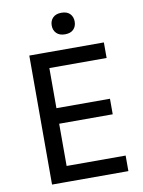

<svg xmlns="http://www.w3.org/2000/svg" viewBox="-100 -1002 799 1070"><g transform="rotate(-10 300.0 -467.0)"><path d="M204 0H106V-730H204ZM538 0H184V-88H538ZM507 -327H184V-415H507ZM528 -642H184V-730H528ZM323 -812Q292 -812 275 -829Q258 -846 258 -873Q258 -900 275 -917Q292 -934 323 -934Q355 -934 371.5 -917Q388 -900 388 -873Q388 -846 371.5 -829Q355 -812 323 -812Z"/></g></svg>

Font: Sora Variable
Style: Regular
Weight: 400
Designer: Jonathan Barnbrook, Julián Moncada
Foundry: Barnbrook Fonts
Version: Version 2.000